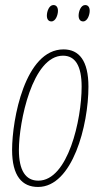

<svg xmlns="http://www.w3.org/2000/svg" viewBox="-20 -732 399 762"><path d="M310 -647C327 -647 336 -673 336 -689C336 -704 329 -712 318 -712C301 -712 292 -687 292 -670C292 -655 299 -647 310 -647ZM184 -647C201 -647 210 -673 210 -689C210 -704 203 -712 192 -712C175 -712 166 -687 166 -670C166 -655 173 -647 184 -647ZM131 10C268 10 331 -235 331 -388C331 -491 294 -536 232 -536C79 -536 28 -258 28 -137C28 -33 68 10 131 10ZM132 -15C82 -15 55 -55 55 -137C55 -247 108 -511 230 -511C279 -511 304 -470 304 -388C304 -257 250 -15 132 -15Z"/></svg>

Font: Noto Sans ExtraCondensed Thin
Style: Italic
Weight: 100
Width: 2
Italic angle: -12°
Designer: Monotype Design Team
Foundry: Monotype Imaging Inc.
Version: Version 2.013